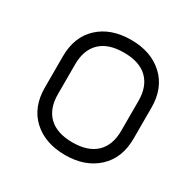

<svg xmlns="http://www.w3.org/2000/svg" viewBox="-145 -772 919 923"><g transform="rotate(30 314.5 -310.5)"><path d="M329.1 8.8Q217.8 8.8 150.4 -53.2Q83 -115.2 83 -224.6V-396.5Q83 -505.9 150.4 -567.9Q217.8 -629.9 329.1 -629.9Q439.5 -629.9 507.3 -567.4Q575.2 -504.9 575.2 -396.5V-224.6Q575.2 -116.2 507.3 -53.7Q439.5 8.8 329.1 8.8ZM153.3 -393.6V-227.5Q153.3 -147.5 198.2 -104.5Q243.2 -61.5 329.1 -61.5Q415 -61.5 460 -104.5Q504.9 -147.5 504.9 -227.5V-393.6Q504.9 -472.7 460.4 -516.1Q416 -559.6 329.1 -559.6Q242.2 -559.6 197.8 -516.1Q153.3 -472.7 153.3 -393.6Z"/></g></svg>

Font: Jura
Style: DemiBold
Weight: 600
Version: Version 2.4